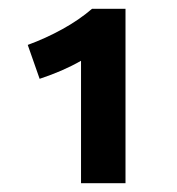

<svg xmlns="http://www.w3.org/2000/svg" viewBox="-20 -841 402 436"><path d="M164 -425V-703Q143 -691 120 -681Q97 -671 70 -662L43 -739Q84 -754 122 -775Q160 -796 189 -821H265V-425Z"/></svg>

Font: Ubuntu Sans
Style: Bold
Weight: 700
Designer: Dalton Maag Ltd
Foundry: Dalton Maag Ltd
Version: Version 1.006; ttfautohint (v1.8.4.7-5d5b)